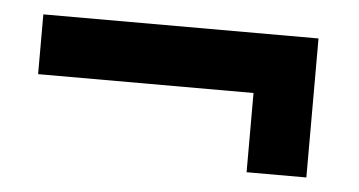

<svg xmlns="http://www.w3.org/2000/svg" viewBox="-31 -424 629 336"><g transform="rotate(5 283.5 -256.0)"><path d="M516.7 -133.3H411.7V-272.5H33.3V-377.5H516.7Z"/></g></svg>

Font: Familjen Grotesk Variable
Style: Regular
Weight: 400
Designer: Anders Wikstroem, Jonas Baeckman, Matilda Gysing, Kristian Moeller
Foundry: Familjen STHLM AB
Version: Version 2.000